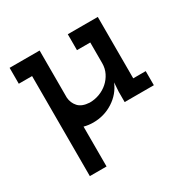

<svg xmlns="http://www.w3.org/2000/svg" viewBox="-135 -500 815 826"><g transform="rotate(-30 272.5 -87.0)"><path d="M165 201V3Q176 6 187.5 7.5Q199 9 211 9Q265 9 309.5 -19.5Q354 -48 374 -96L371 -51V0H516V-70H454V-375H305V-296H371V-193Q371 -167 360 -145Q349 -123 331 -107Q313 -91 289.5 -82Q266 -73 240 -73Q202 -75 184.5 -94.5Q167 -114 165 -141V-375H16V-296H82V201Z"/></g></svg>

Font: Josefin Slab Thin
Style: Bold
Weight: 700
Version: Version 2.000